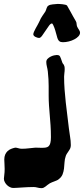

<svg xmlns="http://www.w3.org/2000/svg" viewBox="-217 -747 435 995"><path d="M148.9 15.1Q147.9 20.5 145 25.9Q142.1 31.2 137.9 37.1Q133.8 43 129.9 49.1Q126 55.2 124 61Q118.2 77.6 117.4 94.2Q116.7 110.8 114.7 126.5Q112.8 142.1 107.4 156.2Q102.1 170.4 86.9 182.1Q83 185.5 77.1 188Q71.3 190.4 64.9 192.9Q58.6 195.3 52.2 197.8Q45.9 200.2 41 203.1Q34.2 207 29.1 211.4Q23.9 215.8 19 219.5Q14.2 223.1 9.3 225.6Q4.4 228 -2 228Q-12.7 228 -22.9 225.1Q-33.2 222.2 -43 222.2Q-56.6 222.2 -72.3 222.9Q-87.9 223.6 -102.5 224.6Q-117.2 225.6 -129.4 226.3Q-141.6 227.1 -148.9 227.1Q-156.7 227.1 -165.3 222.9Q-173.8 218.8 -180.7 212.2Q-187.5 205.6 -192.1 196.8Q-196.8 188 -196.8 179.2Q-196.8 172.4 -194.8 159.2Q-192.9 146 -192.9 128.9Q-192.9 115.2 -193.8 102.1Q-194.8 88.9 -194.8 80.1Q-194.8 64.9 -190.2 54.2Q-185.5 43.5 -177.7 36.1Q-169.9 28.8 -159.7 24.7Q-149.4 20.5 -138.2 18.1Q-131.3 18.1 -122.3 21Q-113.3 23.9 -104 23.9Q-85.9 23.9 -66.7 21.5Q-47.4 19 -33.2 18.1Q-25.4 18.1 -16.8 18.6Q-8.3 19 0 19Q11.7 19 20.5 17.6Q29.3 16.1 35.2 10.7Q41 5.4 43.9 -5.9Q46.9 -17.1 46.9 -36.1Q46.9 -69.8 44.9 -97.7Q43 -125.5 40.8 -150.9Q38.6 -176.3 36.9 -200.9Q35.2 -225.6 35.2 -252.9V-300.8Q35.2 -319.3 34.2 -336.4Q33.2 -353.5 30.8 -377Q29.3 -389.2 26.1 -401.9Q22.9 -414.6 22.9 -425.8Q22.9 -435.5 29.8 -442.4Q36.6 -449.2 45.4 -453.6Q54.2 -458 63 -460Q71.8 -461.9 76.2 -461.9Q83.5 -461.9 87.4 -460.4Q91.3 -459 94 -454.6Q96.7 -450.2 99.1 -442.6Q101.6 -435.1 106 -422.9Q107.4 -418.9 109.6 -416.7Q111.8 -414.6 113.5 -411.6Q115.2 -408.7 116.7 -403.8Q118.2 -398.9 118.2 -389.2Q118.2 -378.4 116.7 -368.4Q115.2 -358.4 115.2 -350.1Q115.2 -315.9 117.7 -282.7Q120.1 -249.5 123.8 -216.6Q127.4 -183.6 131.8 -149.9Q136.2 -116.2 140.1 -81.1Q142.6 -60.1 146.2 -38.3Q149.9 -16.6 149.9 2Q149.9 4.9 149.9 8.5Q149.9 12.2 148.9 15.1ZM197.8 -577.6Q197.8 -567.9 189.5 -558.8Q181.2 -549.8 168.2 -543Q155.3 -536.1 139.6 -532.2Q124 -528.3 109.4 -528.3Q97.7 -528.3 91.8 -532.5Q85.9 -536.6 82.8 -543.9Q79.6 -551.3 77.4 -560.8Q75.2 -570.3 71.8 -580.6Q71.8 -581.1 69.8 -587.9Q67.9 -594.7 64.9 -602.8Q62 -610.8 58.6 -617.7Q55.2 -624.5 52.7 -625.5Q45.4 -625.5 36.9 -613.8Q28.3 -602.1 19 -587.9Q9.8 -573.7 1.2 -562Q-7.3 -550.3 -14.6 -550.3Q-18.6 -550.3 -23.4 -551.8Q-28.3 -553.2 -33.2 -555.7Q-38.1 -558.1 -41.3 -561.8Q-44.4 -565.4 -44.4 -569.3Q-44.4 -574.2 -40.8 -582.5Q-37.1 -590.8 -32.2 -599.9Q-27.3 -608.9 -22.2 -617.7Q-17.1 -626.5 -14.6 -632.3Q-4.9 -654.8 3.4 -665.8Q11.7 -676.8 17.6 -686.5Q20 -690.4 21.5 -695.1Q22.9 -699.7 24.4 -704.1Q25.9 -708.5 28.1 -712.2Q30.3 -715.8 34.7 -718.3Q38.1 -720.7 43.9 -722.2Q49.8 -723.6 56.6 -724.4Q63.5 -725.1 70.3 -725.6Q77.1 -726.1 81.5 -726.6Q85 -726.6 91.8 -726.3Q98.6 -726.1 106.2 -725.1Q113.8 -724.1 120.6 -722.7Q127.4 -721.2 130.4 -718.3Q138.7 -703.6 147 -689Q153.8 -676.3 161.6 -662.4Q169.4 -648.4 175.8 -637.7Q179.7 -631.3 179.9 -623.8Q180.2 -616.2 182.6 -609.4Q186.5 -601.1 192.1 -593Q197.8 -585 197.8 -577.6Z"/></svg>

Font: Freckle Face
Style: Regular
Weight: 400
Designer: Astigmatic (AOETI)
Foundry: Astigmatic (AOETI)
Version: Version 1.000